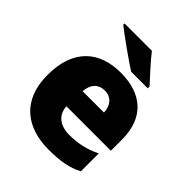

<svg xmlns="http://www.w3.org/2000/svg" viewBox="-212 -992 1042 1042"><g transform="rotate(45 309.0 -471.0)"><path d="M350 -859H140V-849C188 -811 297 -733 351 -699H478V-713C445 -750 384 -814 350 -859ZM315 -656C152 -656 42 -565 42 -366C42 -169 166 -83 333 -83C429 -83 487 -96 540 -124V-261C479 -232 425 -219 356 -219C278 -219 238 -260 235 -318H576V-403C576 -572 476 -656 315 -656ZM322 -526C374 -526 402 -487 403 -438H239C244 -499 277 -526 322 -526Z"/></g></svg>

Font: Noto Sans Telugu UI Black
Style: Regular
Weight: 900
Designer: Jelle Bosma - Monotype Design Team
Foundry: Monotype Imaging Inc.
Version: Version 2.005